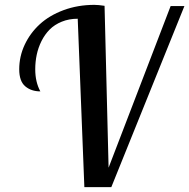

<svg xmlns="http://www.w3.org/2000/svg" viewBox="-20 -770 779 790"><path d="M410.2 -746.1 426.8 -80.1 682.1 -745.1H738.8L438 0H327.1L299.8 -692.9Q263.7 -692.9 233.9 -680.7Q204.1 -668.5 184.1 -648.2Q164.1 -627.9 150.6 -600.8Q137.2 -573.7 131.1 -544.7Q125 -515.6 125 -484.9Q125 -432.6 146 -394Q108.4 -394 83.7 -415Q59.1 -436 59.1 -484.9Q59.1 -537.6 81.5 -585.7Q104 -633.8 143.6 -670.2Q183.1 -706.5 241.7 -728.3Q300.3 -750 368.2 -750Q383.8 -750 410.2 -746.1Z"/></svg>

Font: Lobster Two
Style: Italic
Weight: 400
Designer: Pablo Impallari
Foundry: Pablo Impallari. www.impallari.com
Version: Version 1.006